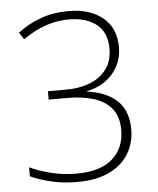

<svg xmlns="http://www.w3.org/2000/svg" viewBox="-53 -769 676 824"><g transform="rotate(-5 285.5 -357.0)"><path d="M475 -552Q475 -504 454.5 -467Q434 -430 400 -406.5Q366 -383 322 -375V-373Q405 -362 451 -318.5Q497 -275 497 -195Q497 -136 468.5 -89.5Q440 -43 384.5 -16.5Q329 10 247 10Q187 10 136 -2Q85 -14 46 -32V-71Q85 -52 138 -39Q191 -26 245 -26Q349 -26 401.5 -72Q454 -118 454 -196Q454 -253 426.5 -287.5Q399 -322 350 -337.5Q301 -353 235 -353H155V-389H235Q288 -389 333 -405.5Q378 -422 406 -457.5Q434 -493 434 -548Q434 -619 389.5 -653.5Q345 -688 272 -688Q235 -688 201 -680Q167 -672 135.5 -657Q104 -642 73 -620L53 -650Q97 -684 151.5 -704Q206 -724 274 -724Q364 -724 419.5 -679Q475 -634 475 -552Z"/></g></svg>

Font: Noto Sans Hebrew Thin ExtraLight
Style: Regular
Weight: 250
Version: Version 3.001